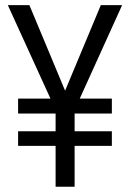

<svg xmlns="http://www.w3.org/2000/svg" viewBox="-20 -710 493 730"><path d="M191.4 -155.3H48.8V-210.9H191.4V-278.3H48.8V-335H171.9L9.8 -690.4H91.8L227.5 -365.2L363.3 -690.4H444.3L283.2 -335H405.3V-278.3H263.7V-210.9H405.3V-155.3H263.7V0H191.4Z"/></svg>

Font: Dinish
Style: Regular
Weight: 400
Designer: Bert Driehuis
Foundry: Playbeing
Version: Version 3.006; git-39231f3c-release